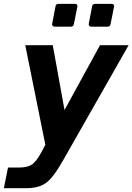

<svg xmlns="http://www.w3.org/2000/svg" viewBox="-52 -785 698 1012"><path d="M236.3 -644.5Q229 -644.5 225.3 -648.9Q221.7 -653.3 223.1 -660.6L240.7 -751.5Q242.7 -764.6 256.3 -764.6H342.8Q356 -764.6 356 -752.9Q356 -750 355.7 -749.8Q355.5 -749.5 355.5 -748.5L337.4 -657.7Q335 -644.5 321.8 -644.5ZM429.2 -644.5Q421.9 -644.5 418.2 -648.9Q414.6 -653.3 416 -660.6L433.6 -751.5Q435.5 -764.6 449.2 -764.6H536.1Q549.3 -764.6 549.3 -752.9Q549.3 -750 549.1 -749.8Q548.8 -749.5 548.8 -748.5L530.8 -657.7Q528.3 -644.5 515.1 -644.5ZM-9.8 98.1H47.4Q91.3 98.1 114.3 83.5Q126 76.2 139.6 59.1Q153.3 42 168 14.2L187 -22L81.1 -546.9H226.1L288.1 -205.1L475.1 -546.9H626L281.2 59.1Q253.9 106.9 231 137.2Q208 167.5 187 181.6Q168.5 194.3 142.3 200.7Q116.2 207 85.4 207H-31.7Z"/></svg>

Font: Hack
Style: Bold Italic
Weight: 700
Italic angle: -11°
Monospace: yes
Designer: Christopher Simpkins
Foundry: Christopher Simpkins
Version: Version 2.017; ttfautohint (v1.4.1) -l 4 -r 80 -G 350 -x 0 -